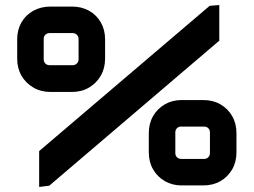

<svg xmlns="http://www.w3.org/2000/svg" viewBox="-20 -740 1006 760"><path d="M135 0V-142L810 -717L848 -720V-579L175 -5ZM180 -376Q142 -376 112 -393.5Q82 -411 65 -440.5Q48 -470 48 -508V-584Q48 -622 65 -651.5Q82 -681 112 -697.5Q142 -714 180 -714H265Q303 -714 332.5 -697.5Q362 -681 379 -651.5Q396 -622 396 -584V-508Q396 -470 379 -440.5Q362 -411 332.5 -393.5Q303 -376 265 -376H180ZM176 -482H268Q277 -482 284 -488.5Q291 -495 291 -505V-586Q291 -596 284 -602.5Q277 -609 268 -609H176Q166 -609 159.5 -602.5Q153 -596 153 -586V-505Q153 -495 159.5 -488.5Q166 -482 176 -482ZM699 -6Q662 -6 632.5 -23Q603 -40 586 -69.5Q569 -99 569 -137V-213Q569 -251 586 -280.5Q603 -310 632.5 -327Q662 -344 699 -344H785Q823 -344 852.5 -327Q882 -310 899 -280.5Q916 -251 916 -213V-137Q916 -99 899 -69.5Q882 -40 852.5 -23Q823 -6 785 -6H699ZM697 -111H788Q798 -111 804.5 -117.5Q811 -124 811 -134V-216Q811 -226 804.5 -232.5Q798 -239 788 -239H697Q687 -239 680.5 -232.5Q674 -226 674 -216V-134Q674 -124 680.5 -117.5Q687 -111 697 -111Z"/></svg>

Font: Orbitron
Style: Bold
Weight: 700
Designer: Matt McInerney
Foundry: The League of Moveable Type
Version: Version 2.001